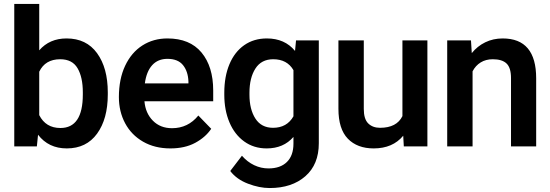

<svg xmlns="http://www.w3.org/2000/svg" viewBox="-20 -739 2776 969"><path d="M317 10Q225 10 172 -59L166 0H52V-719H178V-485Q230 -545 316 -545Q416 -545 470 -470.5Q524 -396 524 -273V-262Q524 -139 470 -64.5Q416 10 317 10ZM284 -440Q208 -440 178 -377V-158Q211 -93 285 -93Q398 -93 398 -262V-273Q398 -349 371.5 -394.5Q345 -440 284 -440Z M580 -249Q580 -340 611.5 -407Q643 -474 698.5 -509.5Q754 -545 825 -545Q938 -545 997 -474Q1056 -403 1056 -282V-228H709Q714 -168 751.5 -130Q789 -92 848 -92Q929 -92 981 -156L1046 -89Q1017 -46 965 -18Q913 10 840 10Q761 10 702 -24Q643 -58 611.5 -117Q580 -176 580 -249ZM711 -318H931V-328Q929 -379 903.5 -410.5Q878 -442 825 -442Q777 -442 748 -410Q719 -378 711 -318Z M1327 -545Q1417 -545 1469 -482L1474 -535H1589V-16Q1589 91 1521 150.5Q1453 210 1341 210Q1289 210 1231.5 188Q1174 166 1142 124L1201 47Q1228 78 1262.5 94.5Q1297 111 1335 111Q1395 111 1428 78.5Q1461 46 1461 -14V-48Q1411 10 1326 10Q1261 10 1212.5 -25Q1164 -60 1138 -121.5Q1112 -183 1112 -261V-271Q1112 -353 1138 -415Q1164 -477 1212.5 -511Q1261 -545 1327 -545ZM1358 -94Q1428 -94 1461 -152V-385Q1429 -440 1359 -440Q1299 -440 1269 -393Q1239 -346 1239 -271V-261Q1239 -187 1269 -140.5Q1299 -94 1358 -94Z M2137 0H2018L2015 -54Q1962 10 1866 10Q1783 10 1735.5 -39Q1688 -88 1688 -190V-535H1816V-189Q1816 -138 1838.5 -116Q1861 -94 1898 -94Q1982 -94 2011 -153V-535H2137Z M2237 -535H2357L2361 -471Q2389 -506 2429 -525.5Q2469 -545 2517 -545Q2686 -545 2686 -344V0H2559V-345Q2559 -397 2536.5 -418.5Q2514 -440 2467 -440Q2432 -440 2406 -424Q2380 -408 2365 -379V0H2237Z"/></svg>

Font: Freesentation 7 Bold
Style: Regular
Weight: 700
Designer: glyphs from Roboto by Christian Robertson / Hangul glyphs from Noto Sans CJK(Source Han Sans) by Jang Soo-young and Kang
Foundry: PT&
Version: Version 2.001